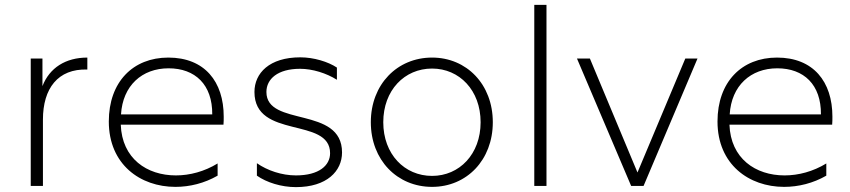

<svg xmlns="http://www.w3.org/2000/svg" viewBox="-20 -762 3486 787"><path d="M106 0H156V-272C156 -399 217 -481 338 -477V-526C249 -526 183 -484 154 -409V-522H106Z M699 4C758 4 818 -11 872 -42V-92C818 -59 758 -43 701 -43C582 -43 480 -112 475 -251H896C897 -262 897 -273 897 -284C897 -427 819 -526 670 -526C525 -526 426 -426 426 -264C426 -88 555 4 699 4ZM850 -293H476C483 -411 562 -482 671 -482C780 -482 851 -415 850 -293Z M1193 5C1320 5 1382 -61 1382 -137C1382 -329 1072 -240 1072 -385C1072 -438 1118 -480 1210 -480C1261 -480 1318 -462 1361 -435V-485C1325 -509 1266 -527 1211 -527C1084 -527 1023 -462 1023 -385C1023 -190 1333 -284 1333 -134C1333 -84 1288 -43 1193 -43C1135 -43 1076 -63 1033 -93V-42C1073 -14 1133 5 1193 5Z M1751 4C1893 4 2000 -106 2000 -261C2000 -416 1893 -526 1751 -526C1608 -526 1500 -416 1500 -261C1500 -106 1608 4 1751 4ZM1751 -41C1638 -41 1551 -130 1551 -261C1551 -392 1638 -481 1751 -481C1863 -481 1950 -392 1950 -261C1950 -130 1863 -41 1751 -41Z M2170 0H2220V-742H2170Z M2567 0H2618L2839 -522H2789L2593 -55L2398 -522H2345Z M3194 4C3253 4 3313 -11 3367 -42V-92C3313 -59 3253 -43 3196 -43C3077 -43 2975 -112 2970 -251H3391C3392 -262 3392 -273 3392 -284C3392 -427 3314 -526 3165 -526C3020 -526 2921 -426 2921 -264C2921 -88 3050 4 3194 4ZM3345 -293H2971C2978 -411 3057 -482 3166 -482C3275 -482 3346 -415 3345 -293Z"/></svg>

Font: Chess Sans Light
Style: Regular
Weight: 300
Designer: Wolf Bōese
Foundry: Wolf Bōese
Version: Version 7.223;Glyphs 3.3 (3306)